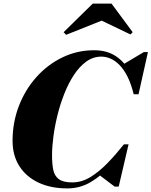

<svg xmlns="http://www.w3.org/2000/svg" viewBox="-20 -1040 844 1070"><path d="M355 10Q263.5 10 194.8 -22.2Q126 -54.5 88 -114Q50 -173.5 50 -255Q50 -357.5 85 -448.8Q120 -540 182.5 -610Q245 -680 327.5 -720Q410 -760 505 -760Q574 -760 623.2 -728.5Q672.5 -697 701.8 -641.5Q731 -586 740 -514.5H725Q710.5 -574 689.8 -614.5Q669 -655 644.5 -679.2Q620 -703.5 594.5 -714Q569 -724.5 545 -724.5Q499 -724.5 460.8 -696.8Q422.5 -669 392 -622.5Q361.5 -576 338.5 -517.8Q315.5 -459.5 300.2 -397.8Q285 -336 277.5 -278.2Q270 -220.5 270 -175Q270 -129 276.5 -95Q283 -61 307 -42.2Q331 -23.5 383 -23.5Q435 -23.5 483.8 -53.2Q532.5 -83 579 -131Q625.5 -179 670.5 -235.5H685Q645 -174 595.8 -117.8Q546.5 -61.5 486.5 -25.8Q426.5 10 355 10ZM619 0 528.5 -68.5Q552.5 -85 576.5 -107.2Q600.5 -129.5 624.5 -159L670.5 -235.5H696.5L641.5 0ZM725 -514.5 714 -591Q703 -618 689.8 -638.5Q676.5 -659 659.5 -677L782 -750H804.5L752 -514.5ZM348.5 -846 334.5 -860.5 497 -1020H601.5L719.5 -860.5L707 -848L546.5 -925Z"/></svg>

Font: Bodoni Moda 9pt Black
Style: Italic
Weight: 900
Italic angle: -13°
Designer: Owen Earl
Foundry: indestructible type
Version: Version 2.004